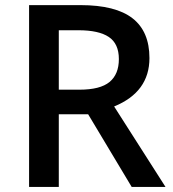

<svg xmlns="http://www.w3.org/2000/svg" viewBox="-20 -734 679 754"><path d="M210.9 -381.8H292Q373.5 -381.8 410.2 -412.1Q446.8 -442.4 446.8 -502Q446.8 -562.5 407.2 -588.9Q367.7 -615.2 288.1 -615.2H210.9ZM210.9 -285.2V0H94.2V-713.9H295.9Q434.1 -713.9 500.5 -662.1Q566.9 -610.4 566.9 -505.9Q566.9 -372.6 428.2 -315.9L629.9 0H497.1L326.2 -285.2Z"/></svg>

Font: f1_44652          
Style: Regular
Weight: 600
Foundry: Ascender Corporation
Version: Version 1.10